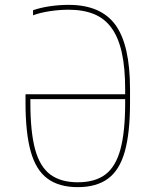

<svg xmlns="http://www.w3.org/2000/svg" viewBox="-20 -760 640 790"><path d="M300 10Q223 10 175.5 -25Q128 -60 106.5 -136.5Q85 -213 85 -337V-372H505V-352H95L105 -362V-337Q105 -217 124.5 -145.5Q144 -74 187 -42Q230 -10 300 -10Q371 -10 413.5 -42Q456 -74 475.5 -145.5Q495 -217 495 -337V-393Q495 -480 481.5 -542Q468 -604 440 -643.5Q412 -683 368 -701.5Q324 -720 262 -720Q225 -720 185 -714Q145 -708 116 -697V-718Q148 -729 186.5 -734.5Q225 -740 262 -740Q395 -740 455 -657.5Q515 -575 515 -393V-337Q515 -213 493.5 -136.5Q472 -60 424.5 -25Q377 10 300 10Z"/></svg>

Font: M PLUS Code Latin Expanded Thin
Style: Regular
Weight: 250
Width: 7
Designer: Coji Morishita
Foundry: UNDERFOREST DESIGN
Version: Version 1.002; ttfautohint (v1.8.3)